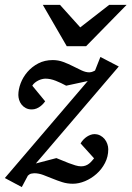

<svg xmlns="http://www.w3.org/2000/svg" viewBox="-36 -740 539 786"><path d="M110.8 -70.8 194.8 -92.8Q205.1 -88.9 218.3 -83.3Q231.4 -77.6 245.4 -72.3Q259.3 -66.9 272.5 -63Q285.6 -59.1 295.9 -59.1Q306.6 -59.1 314.7 -62.3Q322.8 -65.4 328.9 -70.3Q335 -75.2 339.8 -80.8Q344.7 -86.4 349.1 -91.8L293.9 -152.8Q298.8 -161.6 305.7 -168.7Q312.5 -175.8 320.1 -180.7Q327.6 -185.5 335.4 -188.2Q343.3 -190.9 350.1 -190.9Q363.8 -190.9 374.3 -185.3Q384.8 -179.7 392.1 -170.9Q399.4 -162.1 403.3 -150.9Q407.2 -139.6 407.2 -128.9Q407.2 -98.6 393.8 -72.8Q380.4 -46.9 359.1 -28.1Q337.9 -9.3 312.3 1.5Q286.6 12.2 262.2 12.2Q239.3 12.2 218.5 5.6Q197.8 -1 178.5 -9Q159.2 -17.1 140.6 -23.9Q122.1 -30.8 104 -30.8Q100.1 -30.8 92.5 -29.3Q85 -27.8 78.1 -21L53.2 25.9L-16.1 -11.2L323.2 -408.2L234.9 -389.2Q214.4 -400.4 192.4 -409.2Q170.4 -418 149.9 -418Q143.6 -418 135.7 -416Q127.9 -414.1 120.6 -410.4Q113.3 -406.7 106.7 -401.4Q100.1 -396 96.2 -389.2L148.9 -325.2Q147 -322.3 142.1 -316.7Q137.2 -311 130.1 -305.4Q123 -299.8 113.8 -295.9Q104.5 -292 94.2 -292Q80.1 -292 69.6 -297.6Q59.1 -303.2 52.2 -312Q45.4 -320.8 42.2 -331.3Q39.1 -341.8 39.1 -351.1Q39.1 -374 48.6 -399.2Q58.1 -424.3 76.4 -445.6Q94.7 -466.8 120.8 -480.5Q147 -494.1 180.2 -494.1Q202.6 -494.1 223.4 -486.3Q244.1 -478.5 262.7 -469Q281.2 -459.5 298.1 -451.7Q314.9 -443.8 330.1 -443.8Q333 -443.8 338.4 -445.1Q343.8 -446.3 353 -451.2L375 -506.8L450.2 -467.8ZM316.4 -550.8H237.3L139.2 -720.2H209.5L292.5 -627.9L411.1 -720.2H482.4Z"/></svg>

Font: Charis SIL
Style: Italic
Weight: 400
Italic angle: -11°
Foundry: SIL International
Version: Version 4.112